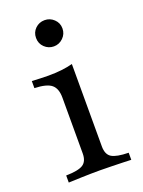

<svg xmlns="http://www.w3.org/2000/svg" viewBox="-122 -678 551 738"><g transform="rotate(-20 153.0 -309.5)"><path d="M29 0V-29Q79 -29.8 98.4 -42.3Q117.7 -54.8 117.7 -87.1V-315.3Q117.7 -352.4 98.4 -368.5Q79 -384.7 29 -386.3V-415.3Q45.2 -414.5 62.1 -413.7Q79 -412.9 96.8 -412.9Q125 -412.9 150 -415.7Q175 -418.5 196 -424.2V-87.1Q196 -54 215.7 -41.9Q235.5 -29.8 284.7 -29V0Q272.6 -0.8 251.6 -1.2Q230.6 -1.6 206 -2.4Q181.5 -3.2 157.3 -3.2Q121 -3.2 84.3 -2Q47.6 -0.8 29 0ZM154.8 -511.3Q133.1 -511.3 116.9 -526.6Q100.8 -541.9 100.8 -565.3Q100.8 -587.9 116.5 -603.2Q132.3 -618.5 154.8 -618.5Q176.6 -618.5 192.7 -603.2Q208.9 -587.9 208.9 -565.3Q208.9 -542.7 192.7 -527Q176.6 -511.3 154.8 -511.3Z"/></g></svg>

Font: Playfair
Style: Regular
Weight: 400
Designer: Claus Eggers Sørensen
Foundry: Claus Eggers Sørensen
Version: Version 2.001;gftools[0.9.30]